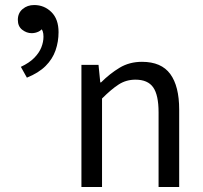

<svg xmlns="http://www.w3.org/2000/svg" viewBox="-20 -744 809 764"><path d="M87 -435 63 -478Q97 -494 116.5 -514Q136 -534 144.5 -555.5Q153 -577 153 -598Q153 -611 150 -619.5Q147 -628 140 -636H152Q146 -624 133 -618Q120 -612 106 -612Q86 -612 68.5 -625.5Q51 -639 51 -665Q51 -692 70 -708Q89 -724 116 -724Q156 -724 184.5 -696Q213 -668 213 -616Q213 -578 201 -543.5Q189 -509 161.5 -481.5Q134 -454 87 -435ZM304 0V-486H372L379 -416H382Q417 -451 456 -474.5Q495 -498 545 -498Q622 -498 657.5 -449.5Q693 -401 693 -308V0H611V-297Q611 -366 589.5 -396.5Q568 -427 519 -427Q482 -427 452.5 -408Q423 -389 386 -352V0Z"/></svg>

Font: Source Sans 3 ExtraLight
Style: Regular
Weight: 400
Version: Version 3.052;hotconv 1.1.0;makeotfexe 2.6.0